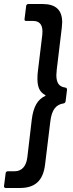

<svg xmlns="http://www.w3.org/2000/svg" viewBox="-22 -804 361 954"><path d="M6 130Q2 130 -0.5 127Q-3 124 -2 120L6 57Q6 53 9 50Q12 47 17 47H50Q77 47 93.5 29Q110 11 114 -24L136 -211Q142 -258 158 -286Q174 -314 202 -327Q207 -331 202 -332Q182 -343 173 -362Q164 -381 164 -412Q164 -435 166 -448L188 -630Q189 -636 189 -647Q189 -700 142 -700H108Q98 -700 100 -710L108 -774Q108 -778 111 -781Q114 -784 119 -784H190Q239 -784 263 -761.5Q287 -739 287 -693Q287 -686 285 -666L260 -458Q258 -438 258 -431Q258 -402 268.5 -387Q279 -372 302 -369Q311 -368 311 -358L304 -301Q302 -291 293 -290Q265 -286 249 -264.5Q233 -243 228 -200L202 13Q195 73 164.5 101.5Q134 130 78 130Z"/></svg>

Font: Barlow Medium
Style: Italic
Weight: 500
Italic angle: -7°
Designer: Jeremy Tribby
Foundry: Tribby Type
Version: Version 1.408